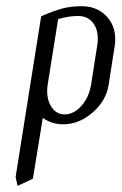

<svg xmlns="http://www.w3.org/2000/svg" viewBox="-20 -404 396 624"><path d="M30.8 170.9 113.8 -351.1Q156.2 -369.6 183.8 -376.7Q211.4 -383.8 246.1 -383.8Q293.5 -383.8 324 -353.3Q354.5 -322.8 354.5 -276.4Q354.5 -266.1 353 -255.9L333 -127.9Q324.7 -76.2 280.8 -38.1Q236.8 0 185.1 0Q147.9 0 119.1 -21L86.9 176.8L37.1 200.2ZM133.3 -108.4Q133.3 -75.7 148.9 -54Q164.6 -32.2 189.9 -32.2Q219.7 -32.2 244.4 -59.8Q269 -87.4 275.9 -127.9L295.9 -255.9Q297.9 -265.6 297.9 -277.8Q297.9 -311 280.8 -331.5Q263.7 -352.1 233.9 -352.1Q203.1 -352.1 168.9 -341.8L134.8 -127.9Q133.3 -117.7 133.3 -108.4Z"/></svg>

Font: Gawaa
Style: Italic
Weight: 400
Designer: T. Christopher White
Version: Version 1.0